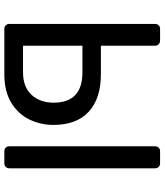

<svg xmlns="http://www.w3.org/2000/svg" viewBox="42 -782 740 863"><g transform="rotate(90 411.5 -350.0)"><path d="M110 0Q99 0 93 -6.5Q87 -13 87 -23V-677Q87 -687 93 -693.5Q99 -700 110 -700H161Q172 -700 178.5 -693.5Q185 -687 185 -677V-434H313Q422 -434 481.5 -379.5Q541 -325 541 -220Q541 -163 516.5 -112.5Q492 -62 441 -31Q390 0 313 0ZM185 -84H305Q370 -84 405.5 -122Q441 -160 441 -222Q441 -286 407 -318.5Q373 -351 305 -351H185ZM660 0Q649 0 643 -6.5Q637 -13 637 -23V-677Q637 -687 643 -693.5Q649 -700 660 -700H713Q724 -700 730 -693.5Q736 -687 736 -677V-23Q736 -13 730 -6.5Q724 0 713 0Z"/></g></svg>

Font: RubikRegular
Style: Regular
Weight: 400
Designer: Hubert and Fischer
Foundry: Hubert and Fischer
Version: Version 2.300;gftools[0.9.30]